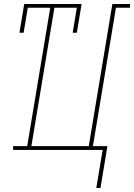

<svg xmlns="http://www.w3.org/2000/svg" viewBox="-20 -755 675 967"><path d="M465 192 497 0H46V-19H117L233 -716H120L99 -590H78L102 -735H391L367 -590H346L367 -716H254L138 -19H427L546 -735H635V-716H564L448 -19H521L486 192Z"/></svg>

Font: Iosevka Slab ThExObl
Style: Regular
Weight: 100
Width: 7
Italic angle: -9°
Monospace: yes
Designer: Belleve Invis
Foundry: Belleve Invis
Version: Version 11.1.1; ttfautohint (v1.8.3)